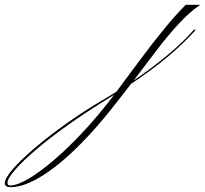

<svg xmlns="http://www.w3.org/2000/svg" viewBox="-679 -253 850 796"><path d="M126 -122Q81 -72 17.5 -18.5Q-46 35 -136 95Q-179 151 -224.5 208Q-270 265 -319 317Q-412 416 -494 469.5Q-576 523 -635 523Q-659 523 -659 506Q-659 486 -625 447Q-591 408 -533 359Q-475 310 -403.5 259Q-332 208 -257 164Q-226 146 -196 127Q-192 122 -188 116Q-145 58 -97 -6.5Q-49 -71 -0.5 -130.5Q48 -190 91 -233H151Q108 -204 63 -155.5Q18 -107 -28.5 -46Q-75 15 -125 81Q-49 29 13 -22.5Q75 -74 116 -120L125 -130H133ZM-648 505Q-648 516 -637 516Q-608 516 -560.5 488Q-513 460 -453.5 409Q-394 358 -330.5 289.5Q-267 221 -206 140Q-228 154 -252 169Q-331 218 -402.5 269Q-474 320 -529 367Q-584 414 -616 450.5Q-648 487 -648 505Z"/></svg>

Font: Ballet 72pt
Style: Regular
Weight: 400
Designer: Maximiliano R. Sproviero
Foundry: Omnibus-Type
Version: Version 1.100; ttfautohint (v1.8.3)